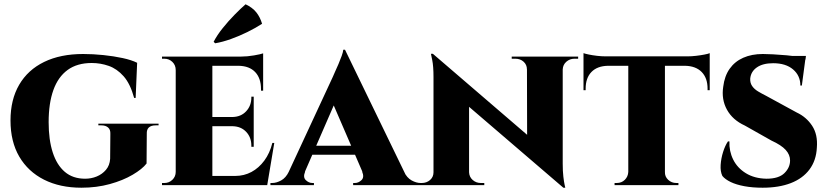

<svg xmlns="http://www.w3.org/2000/svg" viewBox="-20 -864 3872 896"><path d="M368 -612Q414 -612 462.5 -607Q511 -602 552.5 -593Q594 -584 620 -571L613 -407H606Q588 -473 557 -508Q526 -543 487.5 -556.5Q449 -570 408 -570Q340 -570 295.5 -537.5Q251 -505 229 -443.5Q207 -382 207 -294Q207 -212 226 -153Q245 -94 282.5 -62Q320 -30 377 -30Q406 -30 431.5 -40.5Q457 -51 474.5 -71.5Q492 -92 494 -123L495 -239Q496 -259 484.5 -269Q473 -279 453 -279H439V-287H720V-279H707Q663 -279 665 -239L664 -101Q644 -75 599 -48.5Q554 -22 492.5 -5Q431 12 360 12Q260 12 185.5 -25.5Q111 -63 70 -133Q29 -203 29 -302Q29 -399 69.5 -468.5Q110 -538 186 -575Q262 -612 368 -612Z M971 -600V0H800V-600ZM1193 -43 1225 0H969V-43ZM1164 -318V-275H969V-318ZM1208 -600V-557H969V-600ZM1260 -197 1227 0H1048L1078 -43Q1119 -43 1153.5 -61.5Q1188 -80 1213.5 -114.5Q1239 -149 1251 -197ZM1164 -277V-179H1153V-184Q1153 -223 1129 -248.5Q1105 -274 1066 -275V-277ZM1164 -413V-316H1066V-318Q1105 -319 1129 -345Q1153 -371 1153 -409V-413ZM1208 -559V-441H1198V-448Q1198 -499 1171 -527.5Q1144 -556 1094 -557V-559ZM1208 -615V-591L1106 -600Q1134 -600 1165.5 -605.5Q1197 -611 1208 -615ZM803 -62 805 0H736V-10Q736 -10 741 -10Q746 -10 747 -10Q769 -10 784.5 -25Q800 -40 800 -62ZM803 -537H800Q800 -560 784.5 -575Q769 -590 747 -590Q746 -590 741 -590Q736 -590 736 -590V-600H805ZM977 -669Q993 -700 1019.5 -733Q1046 -766 1075 -795.5Q1104 -825 1126 -844Q1158 -829 1176 -806.5Q1194 -784 1203 -753Q1172 -733 1134.5 -714.5Q1097 -696 1058 -682Q1019 -668 984 -662Z M1590 -632 1894 -5H1696L1518 -417ZM1404 -63Q1393 -37 1407 -23.5Q1421 -10 1438 -10H1445V0H1242V-10Q1242 -10 1246 -10Q1250 -10 1250 -10Q1270 -10 1292 -22Q1314 -34 1328 -63ZM1590 -632 1591 -495 1377 -3H1300L1533 -505Q1536 -513 1543.5 -529Q1551 -545 1559.5 -565Q1568 -585 1574.5 -603Q1581 -621 1582 -632ZM1668 -184V-142H1415V-184ZM1670 -63H1865Q1879 -34 1901 -22Q1923 -10 1943 -10Q1943 -10 1947 -10Q1951 -10 1951 -10V0H1628V-10H1636Q1653 -10 1667 -23.5Q1681 -37 1670 -63Z M2000 -613 2598 -99 2609 12 2011 -501ZM2006 -60V0H1932V-10Q1932 -10 1940 -10Q1948 -10 1948 -10Q1971 -10 1987 -24Q2003 -38 2003 -60ZM2169 -60Q2170 -38 2186 -24Q2202 -10 2224 -10Q2224 -10 2232 -10Q2240 -10 2240 -10V0H2167V-60ZM2000 -613 2169 -433V0H2003V-504Q2003 -555 1997 -584Q1991 -613 1991 -613ZM2606 -600V-100Q2606 -65 2609 -39.5Q2612 -14 2615 -1Q2618 12 2618 12H2609L2440 -181L2439 -600ZM2604 -540V-600H2678V-590Q2678 -590 2669.5 -590Q2661 -590 2661 -590Q2639 -590 2623 -576Q2607 -562 2606 -540ZM2439 -540Q2439 -562 2423.5 -576Q2408 -590 2385 -590Q2385 -590 2376.5 -590Q2368 -590 2368 -590V-600H2442V-540Z M3083 -597V0H2912V-597ZM3292 -601V-557H2703V-601ZM3292 -561V-443H3282V-450Q3282 -500 3254.5 -528Q3227 -556 3177 -557V-561ZM3292 -616V-591L3189 -601Q3207 -601 3228.5 -603.5Q3250 -606 3268 -609.5Q3286 -613 3292 -616ZM2914 -62V0H2848V-10Q2848 -10 2853 -10Q2858 -10 2858 -10Q2881 -10 2896 -25Q2911 -40 2912 -62ZM3079 -62H3083Q3082 -40 3098 -25Q3114 -10 3136 -10Q3136 -10 3141 -10Q3146 -10 3146 -10V0H3079ZM2817 -561V-557Q2767 -556 2740 -528Q2713 -500 2713 -450V-443H2703V-561ZM2703 -616Q2711 -613 2728 -609.5Q2745 -606 2766 -603.5Q2787 -601 2806 -601L2703 -591Z M3540 -612Q3557 -612 3587.5 -610.5Q3618 -609 3650.5 -606Q3683 -603 3708 -599.5Q3733 -596 3739 -593L3722 -465H3715Q3715 -511 3681 -540Q3647 -569 3588 -569Q3540 -569 3512 -549.5Q3484 -530 3481 -497Q3480 -477 3490 -462.5Q3500 -448 3517.5 -437.5Q3535 -427 3555 -417L3698 -339Q3743 -318 3770 -277Q3797 -236 3792 -175Q3789 -115 3757.5 -73Q3726 -31 3670.5 -9.5Q3615 12 3539 12Q3492 12 3454 5Q3416 -2 3390 -14.5Q3364 -27 3351 -43Q3341 -64 3343 -94.5Q3345 -125 3354.5 -155Q3364 -185 3377 -204H3384Q3382 -159 3401.5 -119.5Q3421 -80 3461 -55.5Q3501 -31 3557 -30Q3614 -30 3640.5 -56Q3667 -82 3667 -115Q3667 -142 3646.5 -164.5Q3626 -187 3580 -208L3456 -278Q3399 -304 3372.5 -352Q3346 -400 3355 -459Q3361 -509 3385 -543Q3409 -577 3448.5 -594.5Q3488 -612 3540 -612ZM3741 -603 3739 -586H3620V-603Z"/></svg>

Font: Cinzel ExtraBold
Style: Regular
Weight: 800
Designer: Natanael Gama
Version: Version 2.000